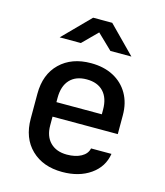

<svg xmlns="http://www.w3.org/2000/svg" viewBox="-117 -874 834 972"><g transform="rotate(15 300.0 -387.5)"><path d="M300 10Q199 10 138 -49Q77 -108 77 -210V-340Q77 -442 138 -501Q199 -560 300 -560Q368 -560 418 -533.5Q468 -507 495.5 -459Q523 -411 523 -347V-248H181V-203Q181 -145 213 -113Q245 -81 300 -81Q345 -81 375 -97.5Q405 -114 411 -143H518Q507 -73 447.5 -31.5Q388 10 300 10ZM181 -347V-324H419V-348Q419 -409 388 -442Q357 -475 300 -475Q243 -475 212 -441.5Q181 -408 181 -347ZM112 -645 250 -785H350L488 -645H378L299 -721L223 -645Z"/></g></svg>

Font: JetBrains Mono NL SemiBold
Style: Regular
Weight: 600
Designer: Philipp Nurullin, Konstantin Bulenkov
Foundry: JetBrains
Version: Version 2.304; ttfautohint (v1.8.4.7-5d5b)